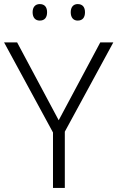

<svg xmlns="http://www.w3.org/2000/svg" viewBox="-20 -922 576 942"><path d="M140 -862C140 -836 153 -821 175 -821C199 -821 211 -836 211 -862C211 -887 199 -902 175 -902C153 -902 140 -887 140 -862ZM327 -862C327 -836 340 -821 361 -821C385 -821 397 -836 397 -862C397 -887 385 -902 361 -902C340 -902 327 -887 327 -862ZM268 -332 64 -714H0L240 -272V0H298V-276L536 -714H472Z"/></svg>

Font: Noto Sans Bengali Light
Style: Regular
Weight: 300
Designer: Jelle Bosma - Monotype Design Team
Foundry: Monotype Imaging Inc.
Version: Version 2.003